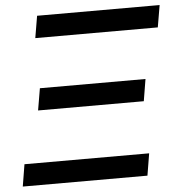

<svg xmlns="http://www.w3.org/2000/svg" viewBox="-52 -777 772 827"><g transform="rotate(-5 334.0 -364.0)"><path d="M13.2 0 28.8 -95.2H567.9L552.2 0ZM107.4 -320.8 123.5 -415.5H580.1L564.5 -320.8ZM122.6 -632.3 138.7 -727.5H668.5L652.3 -632.3Z"/></g></svg>

Font: Inter 18pt Medium
Style: Italic
Weight: 500
Italic angle: -9.3988°
Designer: Rasmus Andersson
Foundry: rsms
Version: Version 4.001;git-66647c0bb